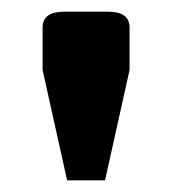

<svg xmlns="http://www.w3.org/2000/svg" viewBox="-20 -670 295 329"><path d="M53 -550V-623Q53 -650 90 -650H165Q202 -650 202 -623V-550L160 -361H95Z"/></svg>

Font: Changa SemiBold
Style: Regular
Weight: 600
Designer: Eduardo Rodriguez Tunni
Foundry: Eduardo Rodriguez Tunni
Version: Version 2.002; ttfautohint (v1.5) -l 8 -r 50 -G 150 -x 14 -H